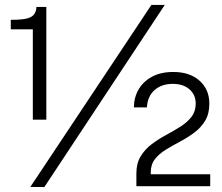

<svg xmlns="http://www.w3.org/2000/svg" viewBox="-20 -751 897 775"><path d="M112.5 -268V-632.5H23.5V-671Q83 -670.5 104.5 -682.2Q126 -694 127 -723H167V-268ZM645 -731 159 4 102.5 3.5 591 -731ZM530.5 0.5V-34V-51Q530.5 -92 547.8 -120.2Q565 -148.5 592.2 -169Q619.5 -189.5 650.2 -206Q681 -222.5 708.2 -239.8Q735.5 -257 752.8 -279.2Q770 -301.5 770 -332.5Q770 -368.5 744.8 -390.5Q719.5 -412.5 677 -412.5Q632.5 -412.5 604 -387.5Q575.5 -362.5 573 -317.5H520.5Q520.5 -356.5 538.8 -388.8Q557 -421 592.5 -440.8Q628 -460.5 679.5 -460.5Q746 -460.5 785.5 -425.2Q825 -390 825 -332.5Q825 -291.5 808 -263.5Q791 -235.5 764 -215.5Q737 -195.5 706.8 -179.5Q676.5 -163.5 649.5 -147Q622.5 -130.5 605.5 -108.8Q588.5 -87 588.5 -55.5V-47.5H828.5V0.5Z"/></svg>

Font: Public Sans Thin Light
Style: Regular
Weight: 300
Version: Version 1.007